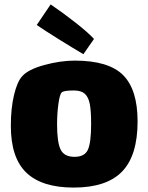

<svg xmlns="http://www.w3.org/2000/svg" viewBox="-20 -798 671 868"><path d="M29 -229Q29 -309 43.5 -369Q58 -429 80 -453Q107 -484 180 -504Q253 -524 318 -524Q471 -524 536.5 -458.5Q602 -393 602 -249Q602 -95 532 -22.5Q462 50 313 50Q170 50 99.5 -17Q29 -84 29 -229ZM392 -238Q392 -296 386 -327.5Q380 -359 363.5 -374Q347 -389 314 -389Q267 -389 259 -380Q250 -372 244 -328Q238 -284 238 -236Q238 -155 254 -122Q270 -89 317 -89Q363 -89 377.5 -121.5Q392 -154 392 -238ZM357 -553Q311 -580 247.5 -619.5Q184 -659 146 -685L209 -778Q265 -740 321 -696Q377 -652 405 -622Z"/></svg>

Font: Lalezar
Style: Bold
Weight: 700
Designer: Borna Izadpanah
Foundry: Borna Izadpanah
Version: Version 1.003;January 24, 2021;FontCreator 13.0.0.2683 64-bi